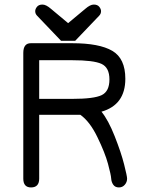

<svg xmlns="http://www.w3.org/2000/svg" viewBox="-20 -822 652 849"><path d="M428.7 -328.1Q459 -291 487.3 -219.2Q515.6 -147.5 528.8 -95.2Q542 -43 542 -32.2Q542 -16.6 531.7 -4.9Q521.5 6.8 505.9 6.8Q489.3 6.8 481 -4.9Q472.7 -16.6 471.7 -32.2Q470.7 -48.8 457.5 -97.7Q444.3 -146.5 410.6 -215.8Q377 -285.2 335 -314.5H153.3V-32.2Q153.3 6.8 117.2 6.8Q83 6.8 83 -32.2V-587.9Q83 -630.9 116.2 -630.9H299.8Q418.9 -630.9 476.6 -597.2Q534.2 -563.5 534.2 -473.6Q534.2 -358.4 428.7 -328.1ZM153.3 -555.7V-384.8H299.8Q395.5 -384.8 429.7 -401.4Q463.9 -418 463.9 -470.7Q463.9 -523.4 428.7 -539.6Q393.6 -555.7 299.8 -555.7ZM312.5 -641.6H250L144.5 -752Q135.7 -760.7 135.7 -772.5Q135.7 -782.2 143.6 -792Q151.4 -801.8 168 -801.8Q183.6 -801.8 205.1 -783.2L281.2 -719.7L357.4 -783.2Q378.9 -801.8 394.5 -801.8Q411.1 -801.8 418.9 -792Q426.8 -782.2 426.8 -772.5Q426.8 -760.7 418 -752Z"/></svg>

Font: Jura
Style: DemiBold
Weight: 600
Version: Version 2.4